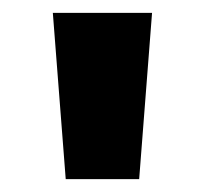

<svg xmlns="http://www.w3.org/2000/svg" viewBox="-20 -734 318 298"><path d="M216 -714 196 -456H82L62 -714Z"/></svg>

Font: Noto Sans Hebrew ExtraBold
Style: Regular
Weight: 800
Designer: Monotype Design Team
Foundry: Monotype Imaging Inc.
Version: Version 2.003